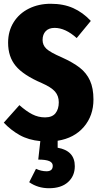

<svg xmlns="http://www.w3.org/2000/svg" viewBox="-23 -733 528 1019"><path d="M283 14V51Q374 67 374 149Q374 201 338 233.5Q302 266 237 266Q178 266 132 234L168 163Q196 176 224 176Q257 176 257 147Q257 130 238.5 122Q220 114 180 114L191 16Q128 10 81.5 -16Q35 -42 -3 -82L80 -175Q116 -143 148 -126.5Q180 -110 216 -110Q254 -110 271.5 -132Q289 -154 289 -190Q289 -224 269 -247Q249 -270 199 -292Q101 -334 60.5 -383Q20 -432 20 -506Q20 -568 49.5 -615Q79 -662 130.5 -687.5Q182 -713 246 -713Q314 -713 365.5 -690Q417 -667 459 -622L384 -531Q324 -585 267 -585Q236 -585 219.5 -567.5Q203 -550 203 -521Q203 -493 223.5 -474Q244 -455 304 -429Q364 -402 400 -374Q436 -346 454.5 -305.5Q473 -265 473 -205Q473 -119 422 -59.5Q371 0 283 14Z"/></svg>

Font: Fira Sans Compressed ExtraBold
Style: Regular
Weight: 800
Width: 1
Designer: bBox Type GmbH & Carrois Corporate GbR & Edenspiekermann AG
Foundry: bBox Type GmbH & Carrois Corporate GbR & Edenspiekermann AG
Version: Version 4.301